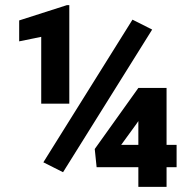

<svg xmlns="http://www.w3.org/2000/svg" viewBox="-20 -728 749 748"><path d="M250 -708V-324.2H140.6V-584.5L54.7 -566.9V-648.4L240.7 -708ZM572.8 -612.8 225.6 -57.1 148.9 -95.7 496.1 -651.4ZM668 -163.6V-76.7H628.9V0H519V-76.7H356.4L349.1 -147.5L519 -385.3H628.9V-163.6ZM452.1 -163.6H519V-256.3L511.7 -245.6Z"/></svg>

Font: Vazirmatn FD Black
Style: Regular
Weight: 900
Designer: Saber Rastikerdar
Foundry: Saber Rastikerdar
Version: Version 33.003